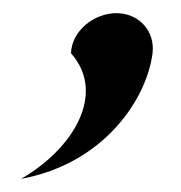

<svg xmlns="http://www.w3.org/2000/svg" viewBox="-20 -142 276 292"><path d="M212 -61C216 -95 191 -122 157 -122C123 -122 89 -95 88 -61C142 0 92 84 12 130C138 107 203 9 212 -61Z"/></svg>

Font: Charger
Style: It
Weight: 400
Designer: Jasper
Foundry: Cannot Into Space Fonts
Version: Version 0.98